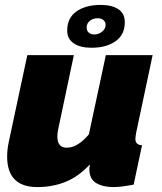

<svg xmlns="http://www.w3.org/2000/svg" viewBox="-20 -750 658 780"><path d="M132 10Q9 10 9 -114Q9 -129 11 -145.5Q13 -162 17 -180L91 -526H280L216 -223Q213 -208 213 -196Q213 -150 251 -150Q263 -150 276 -154Q289 -158 305.5 -170Q322 -182 341 -204L410 -526H600L533 -210Q532 -203 531 -197Q530 -191 530 -186Q530 -161 557 -160L523 0Q497 5 476.5 7.5Q456 10 441 10Q398 10 370.5 -6.5Q343 -23 343 -63Q343 -66 343.5 -69Q344 -72 344.5 -75.5Q345 -79 345 -82Q300 -33 247 -11.5Q194 10 132 10ZM253 -626Q253 -677 290.5 -703.5Q328 -730 389 -730Q435 -730 461 -712.5Q487 -695 487 -660Q487 -609 449.5 -582.5Q412 -556 352 -556Q306 -556 279.5 -574Q253 -592 253 -626ZM377 -676Q358 -676 345 -665.5Q332 -655 332 -638Q332 -625 340.5 -617.5Q349 -610 363 -610Q381 -610 395 -621.5Q409 -633 409 -649Q409 -661 400 -668.5Q391 -676 377 -676Z"/></svg>

Font: Raleway Thin Black
Style: Italic
Weight: 900
Italic angle: -12°
Version: Version 4.026